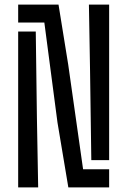

<svg xmlns="http://www.w3.org/2000/svg" viewBox="-20 -820 557 840"><path d="M279 0 231.5 -284 174 -721.5H59.5V-800H236L278.5 -537L343.5 -79.5H457.5V0ZM379.5 -119.5 374 -509 369 -800H457.5V-119.5ZM59.5 0V-682H136.5L141.5 -305L147 0Z"/></svg>

Font: Big Shoulders Stencil Text Medium
Style: Regular
Weight: 500
Designer: Patric King
Foundry: XO Type Co
Version: Version 1.000